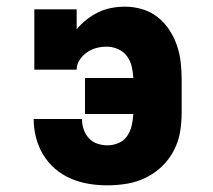

<svg xmlns="http://www.w3.org/2000/svg" viewBox="-20 -548 640 576"><path d="M302 8Q274 8 246.5 3.5Q219 -1 193 -12Q167 -23 145.5 -41.5Q124 -60 109.5 -84Q95 -108 88 -135.5Q81 -163 81 -191H226Q226 -175 231 -160Q236 -145 246.5 -133.5Q257 -122 272 -117Q287 -112 302 -112Q320 -112 336 -119Q352 -126 361.5 -140Q371 -154 375 -171Q379 -188 380 -206H235V-314H380Q379 -332 375 -349Q371 -366 360.5 -380Q350 -394 333.5 -401Q317 -408 300 -408Q284 -408 269 -404Q254 -400 241 -391Q228 -382 219 -368.5Q210 -355 210 -339H83V-520H210V-460Q223 -476 239.5 -489Q256 -502 274.5 -511Q293 -520 313.5 -524Q334 -528 355 -528Q381 -528 406.5 -520.5Q432 -513 452.5 -497Q473 -481 487.5 -459Q502 -437 510.5 -412.5Q519 -388 522 -362Q525 -336 525 -310V-210Q525 -180 520 -151Q515 -122 501 -95.5Q487 -69 465.5 -48.5Q444 -28 417.5 -15Q391 -2 361.5 3Q332 8 302 8Z"/></svg>

Font: Iosevka Etoile Heavy
Style: Regular
Weight: 900
Designer: Belleve Invis
Foundry: Belleve Invis
Version: Version 22.1.2; ttfautohint (v1.8.4)